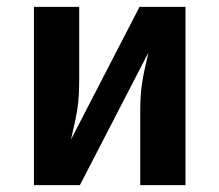

<svg xmlns="http://www.w3.org/2000/svg" viewBox="-20 -540 640 560"><path d="M79 0V-520H211V-312Q211 -289 210 -266.5Q209 -244 205.5 -221.5Q202 -199 197 -177Q192 -155 187 -133L387 -520H521V0H389V-208Q389 -231 390 -253.5Q391 -276 394.5 -298.5Q398 -321 403 -343Q408 -365 413 -387L213 0Z"/></svg>

Font: Iosevka SS04 XBd Ex
Style: Regular
Weight: 800
Width: 7
Monospace: yes
Designer: Belleve Invis
Foundry: Belleve Invis
Version: Version 19.0.0; ttfautohint (v1.8.4)